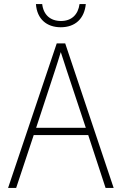

<svg xmlns="http://www.w3.org/2000/svg" viewBox="-20 -931 603 951"><path d="M281 -796C353 -796 398 -839 405 -911H374C367 -859 335 -827 282 -827C229 -827 195 -858 189 -911H158C163 -837 211 -796 281 -796ZM20 0H60L147 -262H417L503 0H543L303 -716H261ZM252 -581C261 -609 272 -642 281 -673C291 -641 303 -608 311 -581L405 -298H159Z"/></svg>

Font: Noto Sans Mono SemiCondensed ExtraLight
Style: Regular
Weight: 200
Width: 4
Designer: Monotype Design Team
Foundry: Monotype Imaging Inc.
Version: Version 2.014